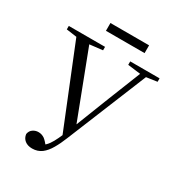

<svg xmlns="http://www.w3.org/2000/svg" viewBox="-199 -932 1027 1110"><g transform="rotate(30 314.5 -377.5)"><path d="M111 -6Q114 20 133 35Q152 50 182 50Q218 50 245 30Q271 10 291 -25Q311 -59 328 -102L560 -670H521L423 -424L312 -141H311Q298 -107 285 -80Q272 -52 258 -32Q243 -11 223 2L207 19L248 5Q227 -24 209 -38Q190 -51 168 -51Q148 -51 132 -40Q115 -29 111 -6ZM12 -647 105 -634H141L254 -647V-670H12ZM422 -647 518 -635H535L618 -647V-670H422ZM302 -91 340 -186 155 -670H68ZM212 -753H470V-805H212Z"/></g></svg>

Font: Source Serif 4 48pt
Style: Regular
Weight: 400
Designer: Frank Grie√ühammer
Foundry: Adobe Systems Incorporated
Version: Version 4.004;hotconv 1.0.116;makeotfexe 2.5.65601